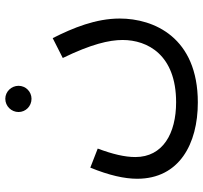

<svg xmlns="http://www.w3.org/2000/svg" viewBox="-41 -496 767 725"><g transform="rotate(-90 342.5 -133.5)"><path d="M332 -398C359 -398 381 -420 381 -447C381 -474 359 -497 332 -497C304 -497 282 -474 282 -447C282 -420 304 -398 332 -398ZM30 1C30 160 162 230 318 230C564 230 635 64 635 -65C635 -155 600 -241 561 -318L486 -280C538 -173 554 -105 554 -54C554 40 498 148 319 148C201 148 112 98 112 -6C112 -46 123 -92 144 -148L72 -176C43 -105 30 -47 30 1Z"/></g></svg>

Font: Noto Sans Math
Style: Regular
Weight: 400
Designer: Monotype Design Team, Delve Withrington, Jeff Kellem
Foundry: Monotype Imaging Inc., Delve Fonts LLC
Version: Version 3.000